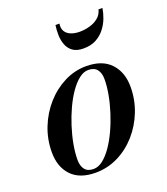

<svg xmlns="http://www.w3.org/2000/svg" viewBox="-131 -790 773 891"><g transform="rotate(-20 255.0 -344.0)"><path d="M189 10Q110.5 10 69.8 -33Q29 -76 29 -148Q29 -212 52 -270Q75 -328 115 -373Q155 -418 206.5 -444Q258 -470 314.5 -470Q394 -470 435.2 -426Q476.5 -382 476.5 -310Q476.5 -246.5 454 -189Q431.5 -131.5 391.8 -86.5Q352 -41.5 300 -15.8Q248 10 189 10ZM185.5 -9.5Q209 -9.5 231.8 -27.2Q254.5 -45 275.8 -75.5Q297 -106 315 -144.8Q333 -183.5 346.5 -225.8Q360 -268 367.5 -309Q375 -350 375 -385Q375 -415 361 -432.5Q347 -450 318 -450Q295 -450 272.2 -432.2Q249.5 -414.5 228.2 -384Q207 -353.5 189 -314.8Q171 -276 157.5 -233.8Q144 -191.5 136.5 -150.5Q129 -109.5 129 -74.5Q129 -44.5 142.8 -27Q156.5 -9.5 185.5 -9.5ZM333 -551Q299.5 -551 280.2 -565.2Q261 -579.5 252.8 -601.8Q244.5 -624 244 -649.5Q243.5 -675 247 -698H266.5Q263 -675 272 -660Q281 -645 299.8 -637.5Q318.5 -630 343 -630Q367.5 -630 392 -636.8Q416.5 -643.5 435 -658.5Q453.5 -673.5 459.5 -698H479Q475.5 -675 466 -649.5Q456.5 -624 439.2 -601.8Q422 -579.5 396 -565.2Q370 -551 333 -551Z"/></g></svg>

Font: Bodoni Moda 11pt SemiBold
Style: Italic
Weight: 600
Italic angle: -13°
Designer: Owen Earl
Foundry: indestructible type
Version: Version 2.004